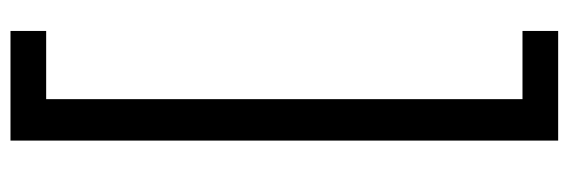

<svg xmlns="http://www.w3.org/2000/svg" viewBox="-379 -461 1084 366"><g transform="rotate(90 163.0 -278.0)"><path d="M39 244V176H169V-732H39V-800H248V244Z"/></g></svg>

Font: Noto Sans Tamil ExtraCondensed
Style: Regular
Weight: 400
Width: 2
Designer: Jelle Bosma - Monotype Design Team
Foundry: Monotype Imaging Inc.
Version: Version 2.004